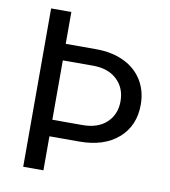

<svg xmlns="http://www.w3.org/2000/svg" viewBox="-80 -780 752 849"><g transform="rotate(10 295.5 -355.5)"><path d="M171.9 -710.9V-567.9H308.1Q379.9 -567.9 433.6 -542.2Q487.3 -516.6 516.4 -469.2Q545.4 -421.9 545.4 -360.4Q545.4 -265.6 481 -209.2Q416.5 -152.8 305.7 -152.8H171.9V0H81.1V-710.9ZM171.9 -493.7V-227.1H307.1Q376.5 -227.1 415.5 -263.9Q454.6 -300.8 454.6 -359.4Q454.6 -419.4 415.5 -456.3Q376.5 -493.2 310.1 -493.7Z"/></g></svg>

Font: Noboto
Style: Regular
Weight: 400
Designer: Google
Version: Version 2.001101; 2014